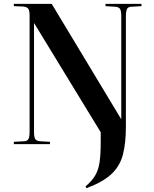

<svg xmlns="http://www.w3.org/2000/svg" viewBox="-20 -750 803 999"><path d="M52 0V-12L103 -15Q122 -15 128 -26.5Q134 -38 134 -67V-670Q134 -694 127.5 -704Q121 -714 100 -716L52 -718V-730H249L610 -131H611V-667Q611 -693 604.5 -703.5Q598 -714 578 -715L529 -718V-730H716V-718L666 -715Q647 -715 641 -703.5Q635 -692 635 -663V-91Q635 -5 619.5 54.5Q604 114 560 155.5Q516 197 430 229L425 220Q458 192 475 163.5Q492 135 498 94.5Q504 54 504 -9V-62L158 -629H157V-63Q157 -37 163.5 -26.5Q170 -16 190 -15L240 -12V0Z"/></svg>

Font: Literata 72pt SemiBold
Style: Regular
Weight: 600
Designer: Latin by Veronika Burian and Jose Scaglione. Greek by Irene Vlachou. Cyrillic by Vera Evstafieva.
Foundry: TypeTogether
Version: Version 3.002